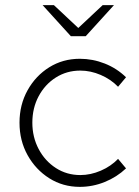

<svg xmlns="http://www.w3.org/2000/svg" viewBox="-20 -718 541 748"><path d="M291 10Q225 10 172 -23.5Q119 -57 87.5 -113.5Q56 -170 56 -240Q56 -310 87.5 -366.5Q119 -423 172 -456Q225 -489 291 -489Q341 -489 388 -470.5Q435 -452 471 -417L440 -380Q412 -409 372.5 -426Q333 -443 293 -443Q240 -443 197.5 -416Q155 -389 130.5 -343Q106 -297 106 -240Q106 -184 130.5 -137.5Q155 -91 197.5 -63.5Q240 -36 293 -36Q333 -36 372.5 -53Q412 -70 440 -99L471 -62Q435 -28 388 -9Q341 10 291 10ZM190 -698 285 -609 380 -698H424L314 -577H256L146 -698Z"/></svg>

Font: Red Hat Text VF
Style: Regular
Weight: 300
Designer: Pentagram, MCKL
Foundry: Pentagram, MCKL
Version: Version 1.023